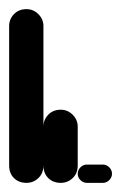

<svg xmlns="http://www.w3.org/2000/svg" viewBox="-20 -400 265 420"><path d="M0 -38H75V-343H0ZM38 -75Q21 -75 10.5 -64Q0 -53 0 -38Q0 -21 10.5 -10.5Q21 0 38 0Q53 0 64 -10.5Q75 -21 75 -38Q75 -53 64 -64Q53 -75 38 -75ZM38 -380Q21 -380 10.5 -369Q0 -358 0 -343Q0 -326 10.5 -315.5Q21 -305 38 -305Q53 -305 64 -315.5Q75 -326 75 -343Q75 -358 64 -369Q53 -380 38 -380Z M75 -38H150V-123H75ZM113 -75Q96 -75 85.5 -64Q75 -53 75 -38Q75 -21 85.5 -10.5Q96 0 113 0Q128 0 139 -10.5Q150 -21 150 -38Q150 -53 139 -64Q128 -75 113 -75ZM113 -160Q96 -160 85.5 -149Q75 -138 75 -123Q75 -106 85.5 -95.5Q96 -85 113 -85Q128 -85 139 -95.5Q150 -106 150 -123Q150 -138 139 -149Q128 -160 113 -160Z M170 -40Q162 -40 156 -34Q150 -28 150 -20Q150 -12 156 -6Q162 0 170 0H205Q213 0 219 -6Q225 -12 225 -20Q225 -28 219 -34Q213 -40 205 -40Z"/></svg>

Font: Wavefont Medium
Style: Regular
Weight: 500
Version: Version 3.004;gftools[0.9.33]